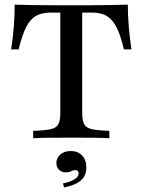

<svg xmlns="http://www.w3.org/2000/svg" viewBox="-20 -591 609 821"><path d="M121.8 0V-31.5Q172.6 -33.1 197.2 -38.7Q221.8 -44.4 229.8 -60.5Q237.9 -76.6 237.9 -108.1V-537.1H195.2Q158.9 -537.1 133.9 -523Q108.9 -508.9 91.5 -474.6Q74.2 -440.3 59.7 -379.8H27.4Q35.5 -430.6 39.1 -477.8Q42.7 -525 42.7 -571Q76.6 -570.2 117.7 -569.4Q158.9 -568.5 202 -568.5Q245.2 -568.5 285.5 -568.5Q320.2 -568.5 362.5 -568.5Q404.8 -568.5 448 -569.4Q491.1 -570.2 526.6 -571Q526.6 -525 530.6 -477.4Q534.7 -429.8 541.9 -379.8H509.7Q499.2 -425 486.7 -455.6Q474.2 -486.3 458.5 -504Q442.7 -521.8 422.2 -529.4Q401.6 -537.1 374.2 -537.1H331.5V-108.1Q331.5 -76.6 339.5 -60.5Q347.6 -44.4 372.6 -38.7Q397.6 -33.1 447.6 -31.5V0Q421 -1.6 377.8 -2Q334.7 -2.4 286.3 -2.4Q233.9 -2.4 190.7 -2Q147.6 -1.6 121.8 0ZM254 210.5 249.2 193.5Q282.3 186.3 299.2 175.4Q316.1 164.5 316.1 150Q316.1 136.3 302.4 136.3Q292.7 136.3 284.3 141.1Q275.8 146 261.3 146Q243.5 146 232.3 134.7Q221 123.4 221 106.5Q221 83.9 238.3 69.4Q255.6 54.8 282.3 54.8Q312.9 54.8 331 73.8Q349.2 92.7 349.2 125.8Q349.2 159.7 326.2 180.2Q303.2 200.8 254 210.5Z"/></svg>

Font: Playfair 12pt Medium
Style: Regular
Weight: 500
Designer: Claus Eggers Sørensen
Foundry: Claus Eggers Sørensen
Version: Version 2.000;gftools[0.9.28]